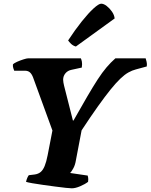

<svg xmlns="http://www.w3.org/2000/svg" viewBox="-20 -1020 816 1040"><path d="M369 0Q361 0 336.5 -2.5Q312 -5 279 -9.5Q246 -14 213 -18.5Q180 -23 155 -27.5Q130 -32 121 -35Q124 -48 128 -57Q132 -66 136 -71L169 -75Q188 -78 200.5 -88.5Q213 -99 222 -121Q231 -143 238 -179L264 -313L159 -601Q152 -619 142 -628Q132 -637 114 -637H57Q55 -642 52 -651Q49 -660 50 -671Q56 -678 73 -685.5Q90 -693 107.5 -698.5Q125 -704 132 -704H418Q421 -698 423.5 -686Q426 -674 423 -654L368 -642Q347 -638 334.5 -623Q322 -608 322 -588Q322 -581 323.5 -573Q325 -565 327 -556L375 -367H378Q421 -443 452.5 -497Q484 -551 509 -589.5Q534 -628 557 -655Q580 -682 605 -704H769Q771 -697 774 -685.5Q777 -674 775 -660L716 -644Q696 -639 675.5 -627.5Q655 -616 631.5 -593.5Q608 -571 578.5 -534.5Q549 -498 510.5 -444Q472 -390 422 -314L391 -151Q387 -126 377 -108Q367 -90 360 -83L455 -69Q456 -65 457.5 -57.5Q459 -50 457 -35Q440 -22 414 -11Q388 0 369 0ZM391 -768Q376 -772 365 -782.5Q354 -793 349 -801Q387 -859 423 -904Q459 -949 487 -974.5Q515 -1000 528 -1000Q542 -1000 558 -987.5Q574 -975 586.5 -957Q599 -939 601 -920Z"/></svg>

Font: Texturina Medium 12pt Black
Style: Italic
Weight: 900
Italic angle: -11°
Version: Version 1.002